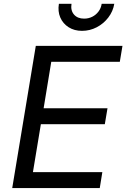

<svg xmlns="http://www.w3.org/2000/svg" viewBox="-20 -962 646 982"><path d="M42.5 0 163.1 -727.5H606.4L592.8 -646H242.2L203.1 -408.2H529.8L516.1 -326.7H189L148.4 -81.5H503.4L490.2 0ZM399.4 -804.2Q359.9 -804.2 330.8 -822.8Q301.8 -841.3 288.3 -872.6Q274.9 -903.8 281.2 -942.4H345.7Q340.3 -908.7 358.4 -887.7Q376.5 -866.7 410.2 -866.7Q432.6 -866.7 451.7 -876.2Q470.7 -885.7 483.6 -902.8Q496.6 -919.9 500 -942.4H564.5Q558.1 -903.8 533.9 -872.3Q509.8 -840.8 474.6 -822.5Q439.5 -804.2 399.4 -804.2Z"/></svg>

Font: Adwaita Sans
Style: Italic
Weight: 400
Italic angle: -9.39999°
Designer: Rasmus Andersson
Foundry: rsms
Version: Version 4.001;git-9221beed3